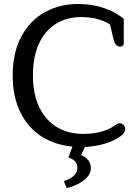

<svg xmlns="http://www.w3.org/2000/svg" viewBox="-20 -728 700 968"><path d="M302 185Q370 163 370 118Q370 80 325 66L345 11Q257 3 189 -40.5Q121 -84 82.5 -162Q44 -240 44 -348Q44 -463 88 -544.5Q132 -626 207 -667Q282 -708 374 -708Q444 -708 504 -687.5Q564 -667 604 -633V-511Q604 -493 585 -493Q560 -493 551 -535L535 -604Q511 -621 473 -631.5Q435 -642 390 -642Q317 -642 262 -608Q207 -574 176.5 -508Q146 -442 146 -348Q146 -254 178 -187.5Q210 -121 267 -87Q324 -53 398 -53Q496 -53 555 -93Q564 -100 571 -103.5Q578 -107 584 -107Q594 -107 602.5 -98.5Q611 -90 611 -78Q611 -55 579 -35Q550 -16 506.5 -3Q463 10 408 13L389 54Q438 74 438 120Q438 154 402 181.5Q366 209 316 220Z"/></svg>

Font: Maitree Medium
Style: Regular
Weight: 500
Designer: CadsonDemak Team
Foundry: CadsonDemak
Version: Version 1.010